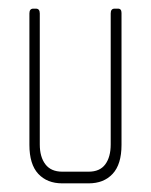

<svg xmlns="http://www.w3.org/2000/svg" viewBox="-20 -424 350 444"><path d="M185 0H124Q89 0 68.5 -22Q48 -44 48 -89V-393Q48 -404 57 -404H63Q72 -404 72 -393V-90Q72 -61 85 -44Q98 -27 124 -27H185Q211 -27 223.5 -44Q236 -61 236 -90V-393Q236 -404 245 -404H253Q261 -404 261 -394V-89Q261 -44 240.5 -22Q220 0 185 0Z"/></svg>

Font: Chathura Light
Style: Regular
Weight: 300
Designer: Appaji Ambarisha Darbha
Foundry: Aditya Fonts
Version: Version 1.001 2016